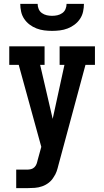

<svg xmlns="http://www.w3.org/2000/svg" viewBox="-20 -770 540 995"><path d="M64 205V109H121Q131 109 141 106.5Q151 104 158.5 96.5Q166 89 169.5 79.5Q173 70 175 60L194 -9L77 -434H28V-530H211V-434H188L253 -154L314 -434H289V-530H472V-434H423L283 85Q279 102 273.5 118Q268 134 258 148Q248 165 232.5 177Q217 189 198.5 195.5Q180 202 160.5 203.5Q141 205 121 205ZM250 -610Q230 -610 209.5 -612.5Q189 -615 169.5 -622.5Q150 -630 133.5 -642.5Q117 -655 105.5 -672Q94 -689 89.5 -709.5Q85 -730 85 -750H175Q175 -736 180.5 -723Q186 -710 197.5 -702Q209 -694 222.5 -691Q236 -688 250 -688Q264 -688 277.5 -691Q291 -694 302.5 -702Q314 -710 319.5 -723Q325 -736 325 -750H415Q415 -730 410.5 -709.5Q406 -689 394.5 -672Q383 -655 366.5 -642.5Q350 -630 330.5 -622.5Q311 -615 290.5 -612.5Q270 -610 250 -610Z"/></svg>

Font: Iosevka Slab
Style: Bold
Weight: 700
Monospace: yes
Designer: Belleve Invis
Foundry: Belleve Invis
Version: Version 11.1.1; ttfautohint (v1.8.3)